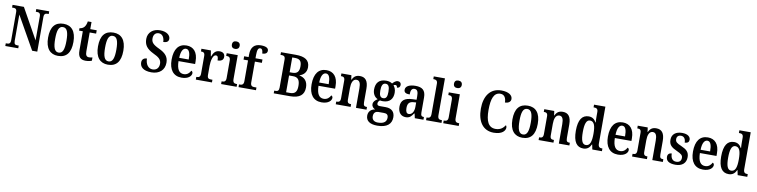

<svg xmlns="http://www.w3.org/2000/svg" viewBox="-12 -1907 12942 3281"><g transform="rotate(10 6458.5 -266.5)"><path d="M27 0H252V-47H228C193 -47 170 -55 170 -115V-571L493 0H582V-599C582 -655 606 -667 641 -667H663V-714H439V-667H461C493 -667 520 -656 520 -603V-184L224 -714H27V-667H50C82 -667 109 -659 109 -603V-115C109 -55 83 -47 45 -47H27Z M941 10C1087 10 1162 -81 1162 -269C1162 -457 1080 -547 944 -547C798 -547 722 -457 722 -269C722 -81 806 10 941 10ZM943 -47C871 -47 845 -124 845 -269C845 -415 870 -490 942 -490C1015 -490 1041 -415 1041 -269C1041 -124 1016 -47 943 -47Z M1421 10C1470 10 1509 -1 1528 -10V-66C1509 -61 1489 -58 1467 -58C1425 -58 1407 -86 1407 -151V-478H1519V-536H1407V-659H1343C1335 -609 1322 -581 1304 -559C1286 -538 1258 -523 1223 -520V-478H1288V-146C1288 -30 1334 10 1421 10Z M1807 10C1953 10 2028 -81 2028 -269C2028 -457 1946 -547 1810 -547C1664 -547 1588 -457 1588 -269C1588 -81 1672 10 1807 10ZM1809 -47C1737 -47 1711 -124 1711 -269C1711 -415 1736 -490 1808 -490C1881 -490 1907 -415 1907 -269C1907 -124 1882 -47 1809 -47Z M2562 10C2699 10 2789 -68 2789 -196C2789 -298 2738 -357 2623 -411C2511 -463 2482 -500 2482 -565C2482 -630 2517 -670 2574 -670C2642 -670 2673 -603 2673 -537C2737 -537 2766 -563 2766 -607C2766 -665 2706 -724 2586 -724C2468 -724 2378 -653 2378 -538C2378 -434 2424 -371 2539 -315C2637 -269 2684 -234 2684 -159C2684 -90 2644 -43 2574 -43C2501 -43 2450 -106 2448 -209C2400 -209 2362 -184 2362 -128C2362 -55 2414 10 2562 10Z M3086 10C3206 10 3257 -51 3257 -97C3257 -118 3245 -131 3231 -136C3210 -93 3172 -56 3112 -56C3032 -56 2990 -119 2987 -260H3275V-306C3275 -464 3199 -547 3077 -547C2943 -547 2866 -452 2866 -264C2866 -90 2943 10 3086 10ZM3154 -317H2989C2992 -429 3024 -490 3078 -490C3134 -490 3155 -422 3154 -317Z M3333 0H3613V-47H3586C3550 -47 3524 -55 3524 -114V-273C3524 -358 3547 -467 3599 -467C3633 -467 3642 -442 3642 -387C3708 -387 3743 -414 3743 -465C3743 -514 3714 -547 3651 -547C3579 -547 3547 -502 3521 -435H3517L3500 -536H3336V-489H3339C3378 -489 3404 -480 3404 -421V-119C3404 -56 3376 -47 3336 -47H3333Z M3902 -633C3940 -633 3971 -652 3971 -698C3971 -745 3940 -763 3902 -763C3864 -763 3836 -745 3836 -698C3836 -652 3864 -633 3902 -633ZM3772 0H4041V-47H4030C3993 -47 3966 -59 3966 -120V-536H3774V-489H3784C3821 -489 3847 -477 3847 -420V-117C3847 -59 3820 -47 3782 -47H3772Z M4074 0H4377V-47H4338C4307 -47 4274 -55 4274 -115V-478H4395V-536H4274V-594C4274 -679 4289 -718 4327 -718C4363 -718 4373 -672 4373 -636C4437 -636 4460 -663 4460 -699C4460 -736 4432 -770 4328 -770C4211 -770 4155 -702 4155 -580V-536H4077V-478H4155V-115C4155 -55 4120 -47 4091 -47H4074Z M4685 0H4967C5132 0 5211 -64 5211 -194C5211 -302 5152 -361 5066 -376V-380C5132 -402 5185 -450 5185 -539C5185 -662 5102 -714 4942 -714H4685V-667H4710C4739 -667 4767 -657 4767 -603V-114C4767 -61 4745 -47 4711 -47H4685ZM4936 -402H4890V-659H4935C5017 -659 5055 -629 5055 -534C5055 -442 5022 -402 4936 -402ZM4958 -55H4890V-346H4960C5046 -346 5079 -299 5079 -197C5079 -93 5041 -55 4958 -55Z M5515 10C5635 10 5686 -51 5686 -97C5686 -118 5674 -131 5660 -136C5639 -93 5601 -56 5541 -56C5461 -56 5419 -119 5416 -260H5704V-306C5704 -464 5628 -547 5506 -547C5372 -547 5295 -452 5295 -264C5295 -90 5372 10 5515 10ZM5583 -317H5418C5421 -429 5453 -490 5507 -490C5563 -490 5584 -422 5583 -317Z M5761 0H6019V-47H6015C5977 -47 5952 -56 5952 -113V-315C5952 -398 5973 -474 6039 -474C6094 -474 6112 -424 6112 -338V0H6295V-47H6290C6252 -47 6231 -56 6231 -118V-353C6231 -488 6180 -547 6087 -547C6021 -547 5982 -522 5953 -459H5949L5938 -536H5765V-489H5770C5807 -489 5833 -480 5833 -423V-118C5833 -56 5806 -47 5767 -47H5761Z M6522 237C6690 237 6769 165 6769 49C6769 -39 6720 -100 6608 -100H6509C6476 -100 6460 -111 6460 -138C6460 -164 6477 -185 6494 -196C6505 -193 6529 -191 6543 -191C6664 -191 6719 -264 6719 -367C6719 -426 6700 -463 6677 -490C6686 -497 6696 -502 6710 -502C6728 -502 6741 -486 6741 -462C6780 -462 6796 -488 6796 -518C6796 -548 6777 -573 6740 -573C6698 -573 6669 -540 6647 -517C6622 -535 6587 -547 6543 -547C6419 -547 6362 -479 6362 -362C6362 -289 6398 -233 6452 -210C6408 -182 6379 -153 6379 -112C6379 -67 6410 -43 6439 -30C6375 -20 6324 22 6324 96C6324 186 6390 237 6522 237ZM6540 -243C6488 -243 6470 -286 6470 -364C6470 -446 6488 -494 6541 -494C6594 -494 6611 -448 6611 -365C6611 -285 6595 -243 6540 -243ZM6524 183C6453 183 6419 147 6419 91C6419 22 6463 3 6501 3H6598C6648 3 6673 23 6673 73C6673 138 6632 183 6524 183Z M6976 10C7044 10 7070 -23 7108 -78H7116L7133 0H7283V-47H7280C7241 -47 7227 -63 7227 -118V-376C7227 -501 7167 -547 7050 -547C6953 -547 6877 -516 6877 -449C6877 -403 6909 -384 6976 -384C6976 -450 6991 -493 7041 -493C7095 -493 7108 -448 7108 -373V-316L7036 -313C6905 -308 6840 -259 6840 -151C6840 -41 6900 10 6976 10ZM7017 -53C6979 -53 6962 -87 6962 -146C6962 -222 6988 -261 7066 -266L7109 -269V-191C7109 -110 7073 -53 7017 -53Z M7328 0H7596V-47H7586C7549 -47 7522 -59 7522 -120V-760H7328V-713H7339C7367 -713 7402 -705 7402 -649V-120C7402 -59 7375 -47 7339 -47H7328Z M7756 -633C7794 -633 7825 -652 7825 -698C7825 -745 7794 -763 7756 -763C7718 -763 7690 -745 7690 -698C7690 -652 7718 -633 7756 -633ZM7626 0H7895V-47H7884C7847 -47 7820 -59 7820 -120V-536H7628V-489H7638C7675 -489 7701 -477 7701 -420V-117C7701 -59 7674 -47 7636 -47H7626Z M8502 10C8651 10 8702 -61 8702 -113C8702 -129 8696 -145 8687 -152C8656 -106 8611 -59 8523 -59C8397 -59 8349 -165 8349 -358C8349 -552 8389 -666 8503 -666C8579 -666 8603 -597 8603 -532C8666 -532 8703 -564 8703 -609C8703 -673 8638 -724 8509 -724C8316 -724 8216 -576 8216 -358C8216 -137 8313 10 8502 10Z M8998 10C9144 10 9219 -81 9219 -269C9219 -457 9137 -547 9001 -547C8855 -547 8779 -457 8779 -269C8779 -81 8863 10 8998 10ZM9000 -47C8928 -47 8902 -124 8902 -269C8902 -415 8927 -490 8999 -490C9072 -490 9098 -415 9098 -269C9098 -124 9073 -47 9000 -47Z M9281 0H9539V-47H9535C9497 -47 9472 -56 9472 -113V-315C9472 -398 9493 -474 9559 -474C9614 -474 9632 -424 9632 -338V0H9815V-47H9810C9772 -47 9751 -56 9751 -118V-353C9751 -488 9700 -547 9607 -547C9541 -547 9502 -522 9473 -459H9469L9458 -536H9285V-489H9290C9327 -489 9353 -480 9353 -423V-118C9353 -56 9326 -47 9287 -47H9281Z M10057 10C10125 10 10165 -26 10192 -84H10196L10213 0H10380V-47H10373C10332 -47 10306 -60 10306 -121V-760H10109V-713H10116C10154 -713 10186 -705 10186 -647V-574C10186 -538 10187 -497 10190 -465H10185C10160 -513 10122 -547 10056 -547C9943 -547 9880 -460 9880 -267C9880 -75 9943 10 10057 10ZM10089 -56C10026 -56 10001 -125 10001 -267C10001 -405 10026 -481 10089 -481C10163 -481 10186 -405 10186 -268C10186 -131 10162 -56 10089 -56Z M10657 10C10777 10 10828 -51 10828 -97C10828 -118 10816 -131 10802 -136C10781 -93 10743 -56 10683 -56C10603 -56 10561 -119 10558 -260H10846V-306C10846 -464 10770 -547 10648 -547C10514 -547 10437 -452 10437 -264C10437 -90 10514 10 10657 10ZM10725 -317H10560C10563 -429 10595 -490 10649 -490C10705 -490 10726 -422 10725 -317Z M10903 0H11161V-47H11157C11119 -47 11094 -56 11094 -113V-315C11094 -398 11115 -474 11181 -474C11236 -474 11254 -424 11254 -338V0H11437V-47H11432C11394 -47 11373 -56 11373 -118V-353C11373 -488 11322 -547 11229 -547C11163 -547 11124 -522 11095 -459H11091L11080 -536H10907V-489H10912C10949 -489 10975 -480 10975 -423V-118C10975 -56 10948 -47 10909 -47H10903Z M11656 10C11773 10 11840 -51 11840 -153C11840 -244 11791 -283 11699 -323C11620 -357 11593 -376 11593 -425C11593 -467 11619 -495 11666 -495C11716 -495 11747 -458 11747 -390C11798 -390 11822 -414 11822 -452C11822 -502 11777 -546 11678 -546C11570 -546 11499 -495 11499 -397C11499 -307 11545 -269 11643 -225C11719 -190 11746 -170 11746 -124C11746 -76 11719 -43 11659 -43C11594 -43 11562 -92 11562 -169C11527 -169 11491 -151 11491 -99C11491 -30 11543 10 11656 10Z M12133 10C12253 10 12304 -51 12304 -97C12304 -118 12292 -131 12278 -136C12257 -93 12219 -56 12159 -56C12079 -56 12037 -119 12034 -260H12322V-306C12322 -464 12246 -547 12124 -547C11990 -547 11913 -452 11913 -264C11913 -90 11990 10 12133 10ZM12201 -317H12036C12039 -429 12071 -490 12125 -490C12181 -490 12202 -422 12201 -317Z M12579 10C12647 10 12687 -26 12714 -84H12718L12735 0H12902V-47H12895C12854 -47 12828 -60 12828 -121V-760H12631V-713H12638C12676 -713 12708 -705 12708 -647V-574C12708 -538 12709 -497 12712 -465H12707C12682 -513 12644 -547 12578 -547C12465 -547 12402 -460 12402 -267C12402 -75 12465 10 12579 10ZM12611 -56C12548 -56 12523 -125 12523 -267C12523 -405 12548 -481 12611 -481C12685 -481 12708 -405 12708 -268C12708 -131 12684 -56 12611 -56Z"/></g></svg>

Font: Noto Serif Bengali Condensed
Style: Regular
Weight: 400
Width: 3
Designer: Juan Bruce, Universal Thirst, Indian Type Foundry and the Monotype Design Team.
Foundry: Monotype Imaging Inc.
Version: Version 2.003